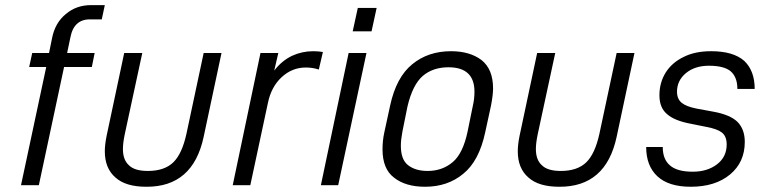

<svg xmlns="http://www.w3.org/2000/svg" viewBox="-20 -710 2938 736"><path d="M250 -567.4 237.3 -506.8H342.8L332 -453.1H225.6L128.9 0H60.5L157.2 -453.1H91.8L103.5 -506.8H168L179.7 -564.5Q191.4 -623 232.4 -656.2Q272.5 -690.4 329.1 -690.4H381.8L370.1 -635.7H328.1Q263.7 -637.7 250 -567.4Z M381.8 -129.9Q381.8 -155.3 388.7 -189.5L456.1 -506.8H525.4L458 -194.3Q451.2 -161.1 451.2 -138.7Q451.2 -96.7 474.6 -76.2Q496.1 -54.7 546.9 -54.7Q611.3 -54.7 645.5 -88.9Q677.7 -121.1 694.3 -195.3L760.7 -506.8H829.1L760.7 -185.5Q719.7 6.8 541 5.9Q461.9 5.9 422.9 -29.3Q381.8 -64.5 381.8 -129.9Z M978.5 -506.8H1046.9L1031.2 -439.5Q1060.5 -477.5 1099.6 -496.1Q1137.7 -513.7 1180.7 -513.7Q1199.2 -513.7 1217.8 -510.7L1202.1 -443.4Q1178.7 -451.2 1152.3 -451.2Q1099.6 -451.2 1059.6 -414.1Q1019.5 -377 1006.8 -314.5L939.5 0H872.1Z M1316.4 -506.8H1384.8L1276.4 0H1210ZM1351.6 -679.7H1423.8L1404.3 -589.8H1332Z M1446.3 -137.7Q1446.3 -170.9 1453.1 -202.1L1475.6 -305.7Q1499 -414.1 1560.5 -463.9Q1621.1 -513.7 1709 -513.7Q1781.2 -513.7 1826.2 -479.5Q1870.1 -444.3 1870.1 -371.1Q1870.1 -346.7 1862.3 -305.7L1839.8 -202.1Q1816.4 -92.8 1755.9 -43.9Q1696.3 5.9 1609.4 5.9Q1534.2 5.9 1490.2 -29.3Q1446.3 -62.5 1446.3 -137.7ZM1772.5 -206.1 1792 -301.8Q1798.8 -330.1 1798.8 -358.4Q1798.8 -452.1 1699.2 -452.1Q1639.6 -452.1 1600.6 -418.9Q1561.5 -384.8 1542 -301.8L1522.5 -205.1Q1516.6 -173.8 1516.6 -151.4Q1516.6 -98.6 1543.9 -77.1Q1572.3 -54.7 1619.1 -54.7Q1675.8 -54.7 1715.8 -88.9Q1754.9 -122.1 1772.5 -206.1Z M1964.8 -129.9Q1964.8 -155.3 1971.7 -189.5L2039.1 -506.8H2108.4L2041 -194.3Q2034.2 -161.1 2034.2 -138.7Q2034.2 -96.7 2057.6 -76.2Q2079.1 -54.7 2129.9 -54.7Q2194.3 -54.7 2228.5 -88.9Q2260.7 -121.1 2277.3 -195.3L2343.8 -506.8H2412.1L2343.8 -185.5Q2302.7 6.8 2124 5.9Q2044.9 5.9 2005.9 -29.3Q1964.8 -64.5 1964.8 -129.9Z M2457 -146.5H2520.5Q2520.5 -99.6 2547.9 -76.2Q2575.2 -51.8 2635.7 -51.8Q2691.4 -51.8 2728.5 -80.1Q2765.6 -108.4 2765.6 -156.2Q2765.6 -187.5 2747.1 -202.1Q2729.5 -215.8 2687.5 -223.6L2628.9 -235.4Q2565.4 -247.1 2537.1 -272.5Q2507.8 -296.9 2507.8 -344.7Q2507.8 -393.6 2532.2 -432.6Q2556.6 -470.7 2601.6 -492.2Q2644.5 -513.7 2706.1 -513.7Q2791 -513.7 2833 -476.6Q2873 -438.5 2873 -369.1H2806.6Q2806.6 -414.1 2781.2 -436.5Q2755.9 -458 2697.3 -458Q2643.6 -458 2609.4 -429.7Q2575.2 -401.4 2575.2 -358.4Q2575.2 -330.1 2593.8 -315.4Q2610.4 -301.8 2649.4 -293.9L2712.9 -282.2Q2778.3 -270.5 2806.6 -243.2Q2835 -214.8 2835 -166Q2835 -87.9 2778.3 -41Q2721.7 5.9 2627.9 5.9Q2543 5.9 2500 -34.2Q2457 -74.2 2457 -146.5Z"/></svg>

Font: Dinish
Style: Italic
Weight: 400
Italic angle: -12°
Designer: Bert Driehuis
Foundry: Playbeing
Version: Version 3.002; git-62d0f29-release